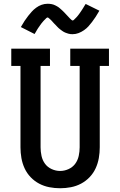

<svg xmlns="http://www.w3.org/2000/svg" viewBox="-20 -994 640 1022"><path d="M300 8Q271 8 242.5 2.5Q214 -3 188.5 -16.5Q163 -30 143 -51Q123 -72 111 -98Q99 -124 94 -152.5Q89 -181 89 -210V-643H40V-735H246V-643H196V-210Q196 -187 201 -164Q206 -141 219.5 -122.5Q233 -104 255 -94Q277 -84 300 -84Q323 -84 345 -94Q367 -104 380.5 -122.5Q394 -141 399 -164Q404 -187 404 -210V-643H354V-735H560V-643H511V-210Q511 -181 506 -152.5Q501 -124 489 -98Q477 -72 457 -51Q437 -30 411.5 -16.5Q386 -3 357.5 2.5Q329 8 300 8ZM366 -812Q361 -812 355.5 -812.5Q350 -813 345 -814.5Q340 -816 335.5 -817.5Q331 -819 326 -821Q321 -823 316.5 -826Q312 -829 308.5 -831.5Q305 -834 300.5 -837.5Q296 -841 292 -844.5Q288 -848 284.5 -852Q281 -856 277.5 -859.5Q274 -863 270.5 -866.5Q267 -870 263 -874.5Q259 -879 255.5 -883Q252 -887 248.5 -890Q245 -893 240.5 -897Q236 -901 234 -901Q230 -901 227 -898Q224 -895 220 -891Q216 -887 213.5 -884.5Q211 -882 209 -879.5Q207 -877 204.5 -874Q202 -871 199.5 -868Q197 -865 194.5 -861Q192 -857 189 -853Q186 -849 183 -844.5Q180 -840 177 -835Q174 -830 171 -824.5Q168 -819 164 -813L91 -850Q101 -868 111 -883Q121 -898 130.5 -910Q140 -922 149.5 -932.5Q159 -943 172.5 -953Q186 -963 201.5 -968.5Q217 -974 234 -974Q239 -974 244.5 -973.5Q250 -973 255 -972Q260 -971 264.5 -969.5Q269 -968 274 -965.5Q279 -963 283.5 -960.5Q288 -958 291.5 -955.5Q295 -953 299.5 -949Q304 -945 308 -941.5Q312 -938 315.5 -934.5Q319 -931 322.5 -927.5Q326 -924 329.5 -920Q333 -916 337 -912Q341 -908 344.5 -904Q348 -900 351.5 -896.5Q355 -893 359.5 -889Q364 -885 366 -885Q370 -885 373 -888Q376 -891 380 -895Q384 -899 386.5 -901.5Q389 -904 391 -906.5Q393 -909 395.5 -912Q398 -915 400.5 -918.5Q403 -922 405.5 -925.5Q408 -929 411 -933.5Q414 -938 417 -942.5Q420 -947 423 -952Q426 -957 429 -962Q432 -967 436 -973L509 -937Q499 -919 489 -904Q479 -889 469.5 -876.5Q460 -864 450.5 -853.5Q441 -843 427.5 -833.5Q414 -824 398.5 -818Q383 -812 366 -812Z"/></svg>

Font: Iosevka Etoile Semibold
Style: Regular
Weight: 600
Designer: Belleve Invis
Foundry: Belleve Invis
Version: Version 22.1.2; ttfautohint (v1.8.4)